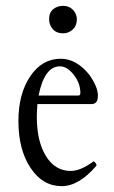

<svg xmlns="http://www.w3.org/2000/svg" viewBox="-20 -626 391 657"><path d="M196 -512Q173 -512 160.5 -526.5Q148 -541 148 -560Q148 -583 162 -594.5Q176 -606 196 -606Q217 -606 230 -592Q243 -578 243 -560Q243 -538 229 -525Q215 -512 196 -512ZM191 11Q126 11 84.5 -51.5Q43 -114 43 -212Q43 -305 83.5 -365Q124 -425 188 -425Q241 -425 285 -371Q315 -329 315 -299Q315 -270 294 -270H108Q106 -242 106 -226Q106 -142 137.5 -91.5Q169 -41 222 -41Q255 -41 299 -73Q300 -75 303.5 -72Q307 -69 309 -65Q311 -61 310 -59Q250 11 191 11ZM185 -399Q132 -399 112 -299H248Q255 -299 255 -308Q255 -341 232.5 -370Q210 -399 185 -399Z"/></svg>

Font: Junicode Cond Light
Style: Regular
Weight: 300
Width: 3
Designer: Peter S. Baker
Version: Version 2.201